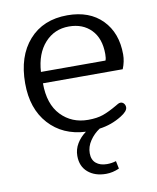

<svg xmlns="http://www.w3.org/2000/svg" viewBox="-81 -562 680 832"><g transform="rotate(-10 259.5 -146.0)"><path d="M209 109Q209 80 224 55Q239 30 264 12Q163 7 102 -60.5Q41 -128 41 -240Q41 -359 103 -429Q165 -499 272 -499Q369 -499 425 -442Q481 -385 481 -290Q481 -259 468 -227H117Q117 -135 164 -86Q211 -37 283 -37Q322 -37 349 -46.5Q376 -56 412 -77Q414 -78 420.5 -82Q427 -86 433 -86Q442 -86 448 -79Q454 -72 454 -62Q454 -45 423 -26Q378 2 325 9Q299 26 281.5 52Q264 78 264 107Q264 136 282 151Q300 166 330 166Q351 166 370 160L377 194Q348 207 319 207Q270 207 239.5 181Q209 155 209 109ZM401 -277Q405 -286 405 -305Q405 -374 368 -412Q331 -450 270 -450Q206 -450 164 -403.5Q122 -357 117 -277Z"/></g></svg>

Font: Maitree
Style: Regular
Weight: 400
Designer: CadsonDemak Team
Foundry: CadsonDemak
Version: Version 1.000